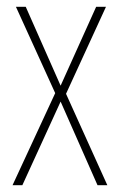

<svg xmlns="http://www.w3.org/2000/svg" viewBox="-20 -547 354 567"><path d="M143 -272 17 0H46L159 -247L268 0H297L175 -270L293 -527H264L159 -294L56 -527H27Z"/></svg>

Font: Noto Sans Tamil ExtraCondensed Thin
Style: Regular
Weight: 100
Width: 2
Designer: Jelle Bosma - Monotype Design Team
Foundry: Monotype Imaging Inc.
Version: Version 2.004